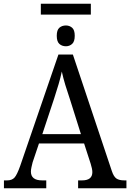

<svg xmlns="http://www.w3.org/2000/svg" viewBox="-20 -1005 695 1025"><path d="M198 -927V-985H465V-927ZM332 -758Q311 -758 297 -770.5Q283 -783 283 -814Q283 -845 297 -857Q311 -869 332 -869Q351 -869 365 -857Q379 -845 379 -814Q379 -783 365 -770.5Q351 -758 332 -758ZM1 0V-42H18Q44 -42 57.5 -57Q71 -72 88 -120L292 -714H369L577 -92Q587 -62 601.5 -52Q616 -42 644 -42H655V0H397V-42H418Q473 -42 473 -86Q473 -95 470.5 -106.5Q468 -118 464 -131L429 -239H188L154 -138Q151 -126 148 -112.5Q145 -99 145 -89Q145 -42 205 -42H227V0ZM206 -289H412L355 -470Q340 -514 328.5 -552Q317 -590 310 -623Q303 -590 293 -556Q283 -522 269 -479Z"/></svg>

Font: Noto Serif SemiCondensed
Style: Regular
Weight: 400
Width: 4
Designer: Monotype Design Team
Foundry: Monotype Imaging Inc.
Version: Version 2.013